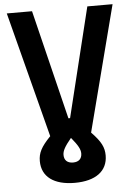

<svg xmlns="http://www.w3.org/2000/svg" viewBox="-61 -738 707 1010"><g transform="rotate(-5 293.0 -233.5)"><path d="M293 225.6C402.8 225.6 466.8 178.7 466.8 95.7C466.8 53.7 451.7 22 400.9 -30.3L572.3 -693.4H439L297.4 -115.7H288.6L147 -693.4H13.7L185.1 -30.3C134.3 22 119.1 53.7 119.1 95.7C119.1 178.7 183.1 225.6 293 225.6ZM246.1 74.2C246.1 52.7 257.8 30.8 293 -11.7C328.1 30.8 339.8 52.7 339.8 74.2C339.8 102.1 323.2 118.2 293 118.2C262.7 118.2 246.1 102.1 246.1 74.2Z"/></g></svg>

Font: CaskaydiaCove Nerd Font
Style: Bold
Weight: 700
Designer: Aaron Bell
Foundry: Saja Typeworks
Version: Version 2111.1;Nerd Fonts 2.3.0